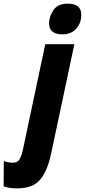

<svg xmlns="http://www.w3.org/2000/svg" viewBox="-143 -796 467 1056"><path d="M201 -607Q248 -607 276 -638Q304 -669 304 -715Q304 -776 229 -776Q175 -776 151 -740.5Q127 -705 127 -668Q127 -607 201 -607ZM-50 240Q40 240 80 189.5Q120 139 139 45L266 -553H106L-18 32Q-26 66 -37 82.5Q-48 99 -73 99Q-82 99 -98 96.5Q-114 94 -122 89L-123 229Q-103 236 -85 238Q-67 240 -50 240Z"/></svg>

Font: Noto Sans Display Condensed Black
Style: Italic
Weight: 900
Width: 3
Italic angle: -192°
Designer: Monotype Design Team
Foundry: Monotype Imaging Inc.
Version: Version 1.900